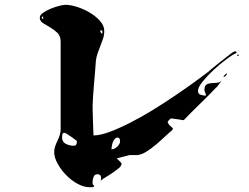

<svg xmlns="http://www.w3.org/2000/svg" viewBox="-20 -754 1040 801"><path d="M233 -580Q233 -604 219.5 -617Q206 -630 189.5 -639.5Q173 -649 159.5 -657.5Q146 -666 146 -680Q146 -691 159.5 -700.5Q173 -710 191 -717.5Q209 -725 227 -729.5Q245 -734 253 -734Q273 -734 300.5 -725.5Q328 -717 353.5 -702Q379 -687 397 -667Q415 -647 415 -625Q415 -608 410 -593Q405 -578 399 -563Q393 -548 387.5 -532.5Q382 -517 380 -500Q379 -487 377 -460.5Q375 -434 372.5 -406.5Q370 -379 368.5 -356Q367 -333 367 -327Q366 -319 366.5 -299.5Q367 -280 367.5 -258Q368 -236 369 -216.5Q370 -197 370 -189Q398 -189 438 -204Q478 -219 524 -242.5Q570 -266 618 -295.5Q666 -325 709.5 -354.5Q753 -384 789 -410Q825 -436 847 -453Q850 -456 864.5 -468Q879 -480 896 -493.5Q913 -507 928 -518.5Q943 -530 947 -533Q949 -535 954 -537.5Q959 -540 960 -540Q967 -540 967 -533Q953 -528 926 -508Q899 -488 872.5 -463.5Q846 -439 826 -414.5Q806 -390 806 -375Q806 -362 817 -358.5Q828 -355 839 -355Q839 -362 836 -367.5Q833 -373 833 -380Q833 -396 841 -401Q849 -406 860.5 -407Q872 -408 884 -408.5Q896 -409 905 -418Q900 -412 892 -400.5Q884 -389 880 -387Q873 -379 854 -360Q835 -341 813.5 -320Q792 -299 773 -280Q754 -261 747 -253H740Q737 -254 730.5 -255Q724 -256 716.5 -257Q709 -258 702.5 -259Q696 -260 693 -260Q691 -259 686 -254Q681 -249 680 -247Q679 -244 681.5 -239.5Q684 -235 687.5 -231.5Q691 -228 695 -224.5Q699 -221 700 -220Q701 -219 701 -217Q701 -214 700 -213Q687 -202 669 -185Q651 -168 631 -151Q611 -134 591 -121.5Q571 -109 553 -107Q553 -107 548 -107Q543 -107 537 -107Q531 -107 526 -107Q521 -107 520 -107Q517 -106 509.5 -104Q502 -102 493.5 -100Q485 -98 477.5 -96Q470 -94 467 -93Q469 -91 477 -83.5Q485 -76 487 -73V-70Q487 -62 475.5 -52.5Q464 -43 449.5 -33Q435 -23 420.5 -14.5Q406 -6 400 0Q403 -11 400.5 -19Q398 -27 386 -27Q374 -27 370 -15Q366 -3 366 7Q366 11 367 14.5Q368 18 373 20Q372 27 364.5 27Q357 27 353 27Q330 27 304 13Q278 -1 256.5 -23Q235 -45 220.5 -71Q206 -97 206 -120Q206 -132 210 -143.5Q214 -155 219.5 -166.5Q225 -178 229 -189.5Q233 -201 233 -213ZM160 -687 153 -680 160 -673ZM398 -627Q398 -617 407 -613V-627ZM973 -527Q976 -526 976 -523.5Q976 -521 973 -520Q970 -519 970 -523Q970 -527 973 -527ZM913 -433Q911 -435 918 -442Q925 -449 927 -447Q927 -443 922 -438Q917 -433 913 -433ZM287 -146Q296 -146 298.5 -151.5Q301 -157 301 -165Q301 -166 293.5 -171.5Q286 -177 277 -183.5Q268 -190 259.5 -195Q251 -200 250 -200Q241 -200 240 -193Q239 -186 239 -180Q239 -162 254.5 -154Q270 -146 287 -146ZM445 -131Q457 -131 469 -142Q481 -153 481 -166Q481 -171 478.5 -175.5Q476 -180 470 -180Q464 -180 459 -174.5Q454 -169 451 -161Q448 -153 446.5 -144.5Q445 -136 445 -131Z"/></svg>

Font: Genkaimincho
Style: Regular
Weight: 800
Designer: Dr. Ken Lunde (project architect, glyph set definition & overall production); Masataka HATTORI \u670D \u90E8 \u6B63 \u8C
Foundry: Adobe Systems Incorporated
Version: Version 1.00